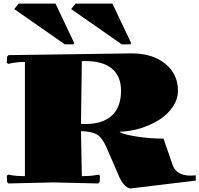

<svg xmlns="http://www.w3.org/2000/svg" viewBox="-20 -1030 1120 1079"><path d="M344.2 -780.8 60.1 -979 85 -1009.8H292L397 -788.1L392.1 -780.8ZM664.1 -780.8 379.9 -979 404.8 -1009.8H611.8L716.8 -788.1L711.9 -780.8ZM120.1 -682.1Q83 -682.1 43.9 -674.8L25.9 -670.9L18.1 -676.8L20 -711.9L27.8 -720.2L720.2 -730Q836.9 -730 908.4 -672.1Q980 -614.3 980 -520Q980 -471.7 950 -428.2Q919.9 -384.8 872.3 -355.2Q824.7 -325.7 767.1 -308.3Q709.5 -291 653.8 -290V-287.1Q672.9 -274.4 747.8 -262.7Q822.8 -251 898.9 -251L950.2 -103Q970.7 -43 1051.8 -43L1080.1 -44.9V-15.1L724.1 27.8L712.9 28.8Q700.7 28.8 684.6 14.6Q668.5 0.5 653.8 -27.8L579.1 -200.2Q554.7 -256.3 524.9 -273.9Q495.1 -291.5 435.1 -293L439.9 -40Q486.8 -40 518.1 -45.9L534.2 -48.8L542 -42L540 -6.8L532.2 1L279.8 -4.9L27.8 1L20 -6.8L18.1 -42L25.9 -48.8L42 -45.9Q73.2 -40 120.1 -40ZM439.9 -686 435.1 -334 460 -333Q557.6 -333 608.9 -380.9Q660.2 -428.7 660.2 -520Q660.2 -601.6 608.9 -644.3Q557.6 -687 460 -687Z"/></svg>

Font: Yokawerad
Style: Regular
Weight: 500
Designer: gluk
Foundry: gluk
Version: Version 0.79